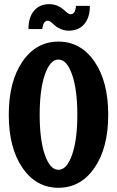

<svg xmlns="http://www.w3.org/2000/svg" viewBox="-20 -889 560 919"><path d="M310.1 -742.2Q289.1 -742.2 271.2 -749.8Q253.4 -757.3 244.1 -766.1Q234.9 -774.9 225.1 -782.5Q215.3 -790 208 -790Q187.5 -790 182.1 -750H116.2Q116.2 -805.7 142.8 -837.4Q169.4 -869.1 215.8 -869.1Q236.3 -869.1 254.2 -861.6Q272 -854 281.7 -845Q291.5 -835.9 301 -828.4Q310.5 -820.8 316.9 -820.8Q328.6 -820.8 335 -829.6Q341.3 -838.4 344.2 -860.8H410.2Q410.2 -805.2 383.3 -773.7Q356.4 -742.2 310.1 -742.2ZM432.1 -85.4Q366.2 9.8 259.8 9.8Q153.3 9.8 87.6 -85.4Q22 -180.7 22 -339.8Q22 -499 87.6 -594.5Q153.3 -689.9 259.8 -689.9Q366.2 -689.9 432.1 -594.5Q498 -499 498 -339.8Q498 -180.7 432.1 -85.4ZM350.1 -339.8Q350.1 -460 325 -532Q299.8 -604 259.8 -604Q219.7 -604 194.8 -532Q169.9 -460 169.9 -339.8Q169.9 -219.7 194.8 -147.9Q219.7 -76.2 259.8 -76.2Q299.8 -76.2 325 -148.2Q350.1 -220.2 350.1 -339.8Z"/></svg>

Font: Margherita Black
Style: Regular
Weight: 900
Designer: James Puckett
Foundry: Dunwich Type Founders
Version: Version 1.008;hotconv 1.0.109;makeotfexe 2.5.65596